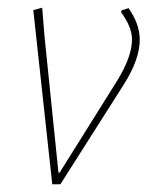

<svg xmlns="http://www.w3.org/2000/svg" viewBox="-20 -476 397 496"><path d="M312 -455Q341 -414 341 -373Q341 -323 300 -258L136 0H115L66 -450L89 -456L95 -382L131 -30H134L283 -268Q321 -330 321 -374Q321 -406 293 -444L294 -449Z"/></svg>

Font: Alegreya Sans Thin
Style: Italic
Weight: 100
Italic angle: -7°
Designer: Juan Pablo del Peral
Foundry: Huerta Tipografica
Version: Version 2.007